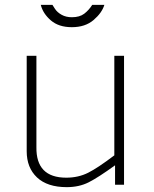

<svg xmlns="http://www.w3.org/2000/svg" viewBox="-20 -762 636 791"><path d="M90 -139V-532H130V-156Q128 -30 253 -30Q303 -30 343.5 -50.5Q384 -71 451 -122V-532H491V-1H454V-81Q385 -31 345.5 -11Q306 9 255 9Q175 9 132.5 -31Q90 -71 90 -139ZM276 -650Q222 -650 189.5 -678Q157 -706 148 -742H196Q197 -740 206.5 -725.5Q216 -711 234 -701Q252 -691 276 -691Q308 -691 327 -705.5Q346 -720 360 -742H410Q400 -709 365.5 -679.5Q331 -650 276 -650Z"/></svg>

Font: Morrison Thin
Style: Regular
Weight: 100
Designer: Pablo Impallari, Rodrigo Fuenzalida (Modified by Dan O. Williams)
Version: Version 0.03;June 6, 2019;FontCreator 11.5.0.2425 64-bit; tt